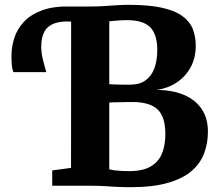

<svg xmlns="http://www.w3.org/2000/svg" viewBox="-20 -770 906 796"><path d="M521.5 6Q485.5 6 460.5 4.5Q435.5 3 411.2 1.5Q387 0 353.5 0H196.5V-63.5L274.5 -74L275 -743H352.5Q383.5 -743 410.8 -744.8Q438 -746.5 463.2 -748.2Q488.5 -750 513.5 -750Q596 -750 650 -738.2Q704 -726.5 735 -704.2Q766 -682 778.8 -650.8Q791.5 -619.5 791.5 -580.5Q791.5 -529.5 770.2 -490.8Q749 -452 712.2 -427.8Q675.5 -403.5 628.5 -397Q694 -397 741.8 -377Q789.5 -357 815.8 -318.5Q842 -280 842 -224.5Q842 -176.5 826.5 -134.8Q811 -93 774.8 -61.5Q738.5 -30 676.5 -12Q614.5 6 521.5 6ZM516 -60.5Q570.5 -60.5 603.5 -79.2Q636.5 -98 651 -132.2Q665.5 -166.5 665.5 -214Q665.5 -287 632.5 -317Q599.5 -347 530 -347Q519 -347 505.2 -346.8Q491.5 -346.5 477.5 -346.2Q463.5 -346 452 -345.8Q440.5 -345.5 433 -345V-68.5Q441 -65.5 455.5 -63.8Q470 -62 486 -61.2Q502 -60.5 516 -60.5ZM519 -419Q558.5 -419 583.2 -436.8Q608 -454.5 620 -486.8Q632 -519 632 -563Q632 -626.5 603.2 -656.5Q574.5 -686.5 506 -686.5Q496.5 -686.5 482 -685.8Q467.5 -685 453.8 -683.8Q440 -682.5 433 -681.5V-421Q440.5 -420.5 451.5 -420Q462.5 -419.5 474.5 -419.2Q486.5 -419 498.2 -419Q510 -419 519 -419ZM35.5 -471Q30.5 -483 29 -499.2Q27.5 -515.5 27.5 -538Q27.5 -576 39.5 -613Q51.5 -650 79.5 -680Q107.5 -710 155.2 -727.5Q203 -745 275 -743L280.5 -712.5L275 -680.5Q232 -683 204.2 -672.5Q176.5 -662 163.8 -638.2Q151 -614.5 151 -576.5Q151 -551.5 157 -526.5Q163 -501.5 172 -471Z"/></svg>

Font: Merriweather Light 18pt ExtraBold
Style: Regular
Weight: 800
Version: Version 2.100